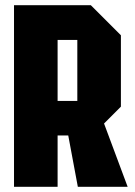

<svg xmlns="http://www.w3.org/2000/svg" viewBox="-20 -720 520 740"><path d="M202 -331H278V-566H202ZM446 -584V-309L381 -244L472 0H280L243 -198H202V0H34V-700H330Z"/></svg>

Font: Tektur Condensed
Style: Bold
Weight: 700
Width: 3
Designer: Adam Jagosz
Foundry: Adam Jagosz
Version: Version 1.005;gftools[0.9.30]